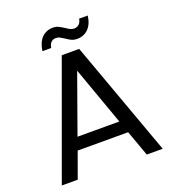

<svg xmlns="http://www.w3.org/2000/svg" viewBox="-152 -972 978 1087"><g transform="rotate(-20 337.0 -428.5)"><path d="M489 -155H185L129 0H33L285 -693H390L641 0H545ZM463 -229 337 -581 211 -229ZM190 -752Q197 -803 223.5 -830Q250 -857 290 -857Q309 -857 322.5 -850.5Q336 -844 355 -832Q369 -822 380 -816.5Q391 -811 404 -811Q421 -811 433 -822Q445 -833 448 -854H500Q494 -804 467 -777Q440 -750 400 -750Q381 -750 366.5 -756.5Q352 -763 334 -776Q318 -786 308.5 -791Q299 -796 286 -796Q269 -796 257.5 -785Q246 -774 243 -752Z"/></g></svg>

Font: A Bank Premium Regular
Style: Regular
Weight: 400
Designer: Ninad Kale (Devanagari), Jonny Pinhorn (Latin), Htun Naung (Myanmar)
Foundry: Indian Type Foundry
Version: 4.004